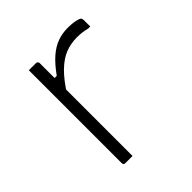

<svg xmlns="http://www.w3.org/2000/svg" viewBox="-152 -645 754 754"><g transform="rotate(-45 225.0 -268.0)"><path d="M146 -433H172Q200 -472 226 -494.5Q252 -517 279 -526.5Q306 -536 335 -536Q354 -536 367.5 -534Q381 -532 392 -528Q398 -526 400 -522Q402 -518 402 -511Q402 -507 402 -502.5Q402 -498 402 -494Q402 -490 402 -485.5Q402 -481 402 -477H390Q379 -480 366 -482Q353 -484 335 -484Q301 -484 271 -472.5Q241 -461 210.5 -431.5Q180 -402 146 -348ZM160 0Q154 0 147.5 0Q141 0 134.5 0Q128 0 121 0Q118 0 116 -0.5Q114 -1 112.5 -2.5Q111 -4 110.5 -6Q110 -8 110 -11Q110 -16 110 -47Q110 -78 110 -125Q110 -172 110 -226Q110 -280 110 -332.5Q110 -385 110 -426Q110 -462 110 -488Q110 -514 110 -526Q117 -526 123.5 -526Q130 -526 136.5 -526Q143 -526 149 -526Q153 -526 155 -524.5Q157 -523 158.5 -521Q160 -519 160 -515Q160 -509 160 -471Q160 -433 160 -375Q160 -317 160 -249.5Q160 -182 160 -116.5Q160 -51 160 0Z"/></g></svg>

Font: Recursive Light
Style: Regular
Weight: 300
Version: Version 1.085